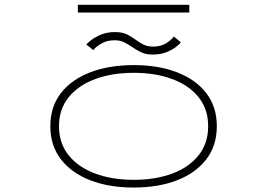

<svg xmlns="http://www.w3.org/2000/svg" viewBox="-20 -790 1140 820"><path d="M551 11Q446 11 365.8 -20Q285.5 -51 240.2 -109.5Q195 -168 195 -251Q195 -334.5 240.5 -392.8Q286 -451 366.2 -481.5Q446.5 -512 551 -512Q656 -512 736 -481.2Q816 -450.5 861 -392.2Q906 -334 906 -251Q906 -168 861 -109.5Q816 -51 736 -20Q656 11 551 11ZM551 -22Q644 -22 715.8 -48.8Q787.5 -75.5 828.2 -126.8Q869 -178 869 -251Q869 -324 828 -375Q787 -426 715.2 -452.5Q643.5 -479 551 -479Q459 -479 387 -452.5Q315 -426 273.5 -375Q232 -324 232 -251Q232 -178 273.2 -126.8Q314.5 -75.5 386.5 -48.8Q458.5 -22 551 -22ZM632 -557Q601.5 -557 580.5 -567.8Q559.5 -578.5 541.5 -591Q526 -601.5 509.5 -609.8Q493 -618 469 -618Q436.5 -618 412.5 -603.8Q388.5 -589.5 378.5 -576L348.5 -600Q353 -605.5 369 -618.2Q385 -631 411 -642Q437 -653 471.5 -653Q502 -653 522 -643.2Q542 -633.5 558.5 -621Q574.5 -609 592 -600Q609.5 -591 634.5 -591Q667 -591 690 -605.5Q713 -620 722.5 -634L752.5 -609Q749 -604 733.5 -591.2Q718 -578.5 692.2 -567.8Q666.5 -557 632 -557ZM312.5 -736.5V-769.5H788.5V-736.5Z"/></svg>

Font: Trispace Expanded Thin
Style: Regular
Weight: 100
Width: 7
Designer: Tyler Finck
Foundry: Etcetera Type Company
Version: Version 1.210; ttfautohint (v1.8.3)